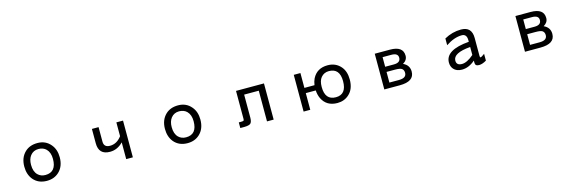

<svg xmlns="http://www.w3.org/2000/svg" viewBox="42 -1584 7915 2637"><g transform="rotate(-15 4000.0 -265.0)"><path d="M504.9 -533.2Q621.1 -533.2 691.4 -448.2Q752 -376 752 -265.6Q752 -135.7 672.9 -61.5Q604.5 2.9 500 2.9Q377.9 2.9 307.6 -81.1Q248 -154.3 248 -265.6Q248 -393.6 327.1 -468.8Q394.5 -533.2 504.9 -533.2ZM497.1 -450.2Q424.8 -450.2 381.8 -395.5Q343.8 -346.7 343.8 -265.6Q343.8 -170.9 392.6 -122.1Q434.6 -80.1 500 -80.1Q656.2 -80.1 656.2 -267.6Q656.2 -358.4 607.4 -408.2Q565.4 -450.2 497.1 -450.2Z M1627 -242.2Q1545.9 -158.2 1440.4 -158.2Q1279.3 -158.2 1279.3 -322.3V-526.4H1374V-320.3Q1374 -238.3 1460.9 -238.3Q1558.6 -238.3 1627 -330.1V-526.4H1721.7V-3.9H1627Z M2504.9 -533.2Q2621.1 -533.2 2691.4 -448.2Q2752 -376 2752 -265.6Q2752 -135.7 2672.9 -61.5Q2604.5 2.9 2500 2.9Q2377.9 2.9 2307.6 -81.1Q2248 -154.3 2248 -265.6Q2248 -393.6 2327.1 -468.8Q2394.5 -533.2 2504.9 -533.2ZM2497.1 -450.2Q2424.8 -450.2 2381.8 -395.5Q2343.8 -346.7 2343.8 -265.6Q2343.8 -170.9 2392.6 -122.1Q2434.6 -80.1 2500 -80.1Q2656.2 -80.1 2656.2 -267.6Q2656.2 -358.4 2607.4 -408.2Q2565.4 -450.2 2497.1 -450.2Z M3420.9 -440.4V-109.4Q3419.9 -51.8 3397.5 -31.2Q3377 -11.7 3307.6 -10.7H3251V-90.8H3282.2Q3312.5 -91.8 3317.4 -94.7Q3326.2 -99.6 3326.2 -118.2V-518.6H3723.6V-3.9H3628.9V-440.4Z M4385.7 -241.2H4244.1V-3.9H4149.4V-526.4H4244.1V-315.4H4387.7Q4395.5 -368.2 4414.1 -406.2Q4478.5 -533.2 4630.9 -533.2Q4746.1 -533.2 4816.4 -451.2Q4876 -381.8 4876 -265.6Q4876 -131.8 4797.9 -60.5Q4729.5 2.9 4630.9 2.9Q4476.6 2.9 4414.1 -125Q4389.6 -175.8 4385.7 -241.2ZM4627 -451.2Q4557.6 -451.2 4514.6 -399.4Q4476.6 -353.5 4476.6 -265.6Q4476.6 -79.1 4629.9 -79.1Q4781.2 -79.1 4781.2 -267.6Q4781.2 -451.2 4627 -451.2Z M5298.8 -10.7V-518.6H5514.6Q5701.2 -518.6 5701.2 -383.8Q5701.2 -320.3 5637.7 -283.2Q5725.6 -243.2 5725.6 -151.4Q5725.6 -10.7 5518.6 -10.7ZM5390.6 -84H5527.3Q5633.8 -84 5633.8 -158.2Q5633.8 -200.2 5604.5 -219.7Q5580.1 -235.4 5505.9 -235.4H5390.6ZM5390.6 -308.6H5514.6Q5609.4 -308.6 5609.4 -379.9Q5609.4 -445.3 5514.6 -445.3H5390.6Z M6588.9 -75.2Q6499 2.9 6401.4 2.9Q6324.2 2.9 6283.2 -43.9Q6251 -81.1 6251 -136.7Q6251 -315.4 6588.9 -342.8V-364.3Q6588.9 -454.1 6517.6 -454.1Q6410.2 -454.1 6290 -374V-469.7Q6403.3 -533.2 6527.3 -533.2Q6680.7 -533.2 6680.7 -372.1V-118.2Q6680.7 -94.7 6689.5 -94.7Q6705.1 -94.7 6749 -128.9V-32.2Q6690.4 2.9 6643.6 2.9Q6588.9 2.9 6588.9 -43ZM6588.9 -268.6Q6342.8 -249 6342.8 -139.6Q6342.8 -72.3 6420.9 -72.3Q6493.2 -72.3 6588.9 -155.3Z M7298.8 -10.7V-518.6H7514.6Q7701.2 -518.6 7701.2 -383.8Q7701.2 -320.3 7637.7 -283.2Q7725.6 -243.2 7725.6 -151.4Q7725.6 -10.7 7518.6 -10.7ZM7390.6 -84H7527.3Q7633.8 -84 7633.8 -158.2Q7633.8 -200.2 7604.5 -219.7Q7580.1 -235.4 7505.9 -235.4H7390.6ZM7390.6 -308.6H7514.6Q7609.4 -308.6 7609.4 -379.9Q7609.4 -445.3 7514.6 -445.3H7390.6Z"/></g></svg>

Font: MotoyaLCedar
Style: W3 mono
Weight: 400
Version: Version 1.01